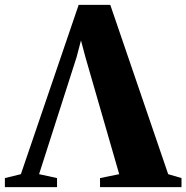

<svg xmlns="http://www.w3.org/2000/svg" viewBox="-54 -766 763 786"><path d="M-34 0V-37L31.5 -53L268 -746H397.5L634.5 -53L689 -37V0H355.5V-37L434 -53L296 -531L277.5 -600.5L259.5 -532L106 -53L179.5 -37V0Z"/></svg>

Font: Merriweather 96pt Black
Style: Regular
Weight: 900
Version: Version 2.100